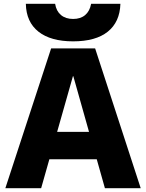

<svg xmlns="http://www.w3.org/2000/svg" viewBox="-20 -983 763 1003"><path d="M8 0 247 -730H477L715 0H528L363 -585H361L195 0ZM164 -151V-294H559V-151ZM362 -767Q245 -767 181 -817.5Q117 -868 115 -963H268Q274 -925 298.5 -904.5Q323 -884 362 -884Q401 -884 425 -904.5Q449 -925 456 -963H609Q606 -868 543 -817.5Q480 -767 362 -767Z"/></svg>

Font: M PLUS 1 ExtraBold
Style: Regular
Weight: 800
Designer: Coji Morishita
Foundry: UNDERFOREST DESIGN
Version: Version 1.001